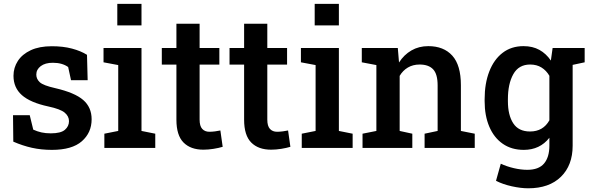

<svg xmlns="http://www.w3.org/2000/svg" viewBox="-20 -782 3123 1015"><path d="M254.4 10.3Q197.8 10.3 148.7 -0.7Q99.6 -11.7 50.3 -33.2L48.8 -172.9H137.2L155.8 -96.7Q177.2 -86.9 199.2 -82Q221.2 -77.1 248.5 -77.1Q301.3 -77.1 323 -95.7Q344.7 -114.3 344.7 -141.6Q344.7 -167.5 322 -186.5Q299.3 -205.6 235.4 -219.2Q140.1 -239.7 95.7 -279.1Q51.3 -318.4 51.3 -381.3Q51.3 -424.3 74.5 -460Q97.7 -495.6 142.8 -516.6Q188 -537.6 253.9 -537.6Q314 -537.6 360.6 -525.1Q407.2 -512.7 439.9 -492.2L443.4 -357.9H355.5L340.3 -427.7Q308.6 -450.2 259.3 -450.2Q218.8 -450.2 195.3 -432.4Q171.9 -414.6 171.9 -387.7Q171.9 -364.3 190.4 -347.2Q209 -330.1 272.5 -315.9Q375.5 -292 419.9 -253.4Q464.4 -214.8 464.4 -151.4Q464.4 -80.6 412.6 -35.2Q360.8 10.3 254.4 10.3Z M531.7 0V-75.2L605 -89.8V-438L527.3 -452.6V-528.3H728V-89.8L800.8 -75.2V0ZM600.1 -647.9V-761.7H728V-647.9Z M1055.2 9.3Q987.8 9.3 950.2 -28.6Q912.6 -66.4 912.6 -149.4V-440.4H835.4V-528.3H912.6V-656.7H1035.2V-528.3H1139.6V-440.4H1035.2V-149.4Q1035.2 -115.7 1049.1 -100.6Q1063 -85.4 1086.9 -85.4Q1100.6 -85.4 1117.4 -87.6Q1134.3 -89.8 1145 -92.3L1157.2 -5.9Q1136.2 0.5 1108.4 4.9Q1080.6 9.3 1055.2 9.3Z M1413.1 9.3Q1345.7 9.3 1308.1 -28.6Q1270.5 -66.4 1270.5 -149.4V-440.4H1193.4V-528.3H1270.5V-656.7H1393.1V-528.3H1497.6V-440.4H1393.1V-149.4Q1393.1 -115.7 1407 -100.6Q1420.9 -85.4 1444.8 -85.4Q1458.5 -85.4 1475.3 -87.6Q1492.2 -89.8 1502.9 -92.3L1515.1 -5.9Q1494.1 0.5 1466.3 4.9Q1438.5 9.3 1413.1 9.3Z M1575.2 0V-75.2L1648.4 -89.8V-438L1570.8 -452.6V-528.3H1771.5V-89.8L1844.2 -75.2V0ZM1643.6 -647.9V-761.7H1771.5V-647.9Z M1896.5 0V-75.2L1969.7 -89.8V-438L1892.6 -452.6V-528.3H2083L2089.4 -451.7Q2115.7 -492.7 2155 -515.4Q2194.3 -538.1 2244.1 -538.1Q2325.7 -538.1 2371.1 -487.8Q2416.5 -437.5 2416.5 -331.5V-89.8L2489.7 -75.2V0H2224.6V-75.2L2293.5 -89.8V-330.6Q2293.5 -390.6 2269.5 -415.8Q2245.6 -440.9 2198.2 -440.9Q2163.1 -440.9 2136.2 -425Q2109.4 -409.2 2092.8 -380.9V-89.8L2159.7 -75.2V0Z M2772.5 213.4Q2733.4 213.4 2685.8 202.9Q2638.2 192.4 2602.1 173.8L2627.4 83.5Q2658.7 98.1 2696.3 106.9Q2733.9 115.7 2767.6 115.7Q2828.1 115.7 2856.2 82.3Q2884.3 48.8 2884.3 -12.2V-53.7Q2834 10.3 2749 10.3Q2684.1 10.3 2637.7 -22Q2591.3 -54.2 2566.7 -112.3Q2542 -170.4 2542 -247.1V-257.3Q2542 -341.3 2566.7 -404.5Q2591.3 -467.8 2637.2 -502.9Q2683.1 -538.1 2747.6 -538.1Q2795.9 -538.1 2831.5 -518.3Q2867.2 -498.5 2892.1 -461.9L2901.4 -528.3H3070.8V-452.6L3007.3 -439V-11.7Q3007.3 91.8 2945.3 152.6Q2883.3 213.4 2772.5 213.4ZM2782.2 -86.9Q2851.1 -86.9 2884.3 -146V-381.3Q2868.2 -409.2 2842.8 -425Q2817.4 -440.9 2782.7 -440.9Q2722.2 -440.9 2693.6 -389.9Q2665 -338.9 2665 -257.3V-247.1Q2665 -173.8 2693.1 -130.4Q2721.2 -86.9 2782.2 -86.9Z"/></svg>

Font: Roboto Slab Medium
Style: Regular
Weight: 500
Designer: Google
Version: Version 2.001; ttfautohint (v1.8.3)